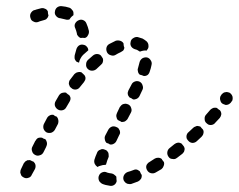

<svg xmlns="http://www.w3.org/2000/svg" viewBox="-20 -584 774 622"><path d="M310 11Q307 9 304 6Q301 3 300 -1Q299 -4 299 -8Q299 -12 301 -16Q304 -23 312 -26Q320 -29 327 -25Q333 -23 342 -22Q346 -21 349 -19Q352 -17 355 -14Q356 -13 356 -13Q357 -12 357 -11Q357 -4 358 3Q356 11 350 15Q344 19 337 18Q321 16 310 11ZM437 -5Q440 -11 439 -18Q438 -19 437 -20Q435 -24 433 -29Q432 -30 430 -31Q429 -32 427 -33Q424 -35 420 -35Q416 -35 412 -33Q402 -29 394 -27Q386 -24 382 -17Q378 -10 380 -2Q381 2 384 5Q386 8 390 10Q393 12 397 12Q401 13 405 12Q416 8 427 4Q433 1 437 -5ZM95 -49Q94 -55 89 -60Q86 -61 84 -62Q81 -63 78 -65Q76 -66 74 -65Q71 -65 69 -65Q65 -63 62 -61Q59 -58 57 -55L48 -36Q46 -32 46 -28Q45 -24 47 -21Q48 -17 50 -14Q53 -11 57 -9Q64 -5 72 -8Q80 -10 83 -18L93 -36Q96 -42 95 -49ZM510 -46Q513 -53 511 -59Q509 -61 508 -63Q505 -66 504 -69Q499 -73 492 -73Q486 -73 481 -70Q472 -64 464 -59Q460 -57 458 -54Q455 -51 454 -47Q453 -43 454 -39Q455 -35 457 -32Q461 -25 469 -23Q477 -21 484 -25Q493 -30 503 -36Q508 -40 510 -46ZM294 -88Q295 -92 298 -95Q301 -98 305 -99Q308 -101 312 -101Q316 -101 320 -99Q324 -98 327 -95Q329 -92 331 -89Q332 -85 332 -81Q333 -77 331 -73Q327 -64 325 -56Q324 -54 324 -52Q323 -51 322 -50Q322 -50 322 -50Q313 -50 305 -47Q300 -46 296 -43Q290 -47 287 -53Q284 -60 286 -67Q289 -77 294 -88ZM576 -92Q577 -96 578 -99Q578 -102 578 -104Q577 -107 576 -109Q575 -111 573 -113Q570 -116 568 -119Q563 -122 557 -122Q550 -121 545 -117Q537 -111 529 -104Q523 -99 522 -91Q521 -83 526 -76Q528 -73 531 -71Q535 -69 539 -69Q543 -68 547 -69Q550 -70 554 -73Q562 -79 571 -86Q574 -89 576 -92ZM130 -109V-110Q133 -115 132 -122Q131 -128 127 -133Q124 -134 121 -135Q118 -137 116 -138Q109 -139 103 -137Q98 -134 95 -128L94 -127L85 -109Q81 -102 84 -94Q86 -86 94 -82Q101 -78 109 -81Q117 -83 121 -91ZM319 -137Q319 -141 321 -145L331 -164Q335 -171 343 -174Q350 -176 358 -172Q361 -171 364 -168Q366 -165 368 -161Q369 -157 369 -153Q368 -149 366 -146L357 -127Q354 -121 348 -118Q343 -115 336 -116Q333 -119 328 -120Q327 -121 325 -121Q323 -123 322 -125Q321 -127 320 -130Q319 -134 319 -137ZM639 -152Q641 -159 637 -165Q636 -166 634 -168Q631 -171 629 -174Q627 -175 625 -175Q622 -176 620 -176Q616 -176 613 -174Q609 -173 606 -170Q598 -163 591 -156Q588 -154 586 -150Q584 -146 584 -142Q584 -138 585 -135Q587 -131 590 -128Q595 -122 603 -121Q612 -121 618 -127Q626 -134 633 -141Q638 -146 639 -152ZM169 -195Q168 -201 164 -206Q160 -207 157 -209Q155 -210 153 -212Q146 -213 141 -210Q135 -207 132 -201L122 -182Q119 -175 121 -167Q124 -159 131 -155Q138 -152 146 -154Q154 -157 158 -164L168 -183Q170 -189 169 -195ZM697 -214Q697 -221 693 -226Q693 -227 692 -227Q687 -230 683 -234Q681 -235 679 -235Q677 -235 675 -235Q671 -235 668 -233Q664 -231 661 -228Q655 -221 648 -213Q642 -207 643 -198Q643 -190 649 -185Q652 -182 656 -180Q659 -179 663 -179Q667 -179 671 -181Q675 -183 677 -186Q685 -194 692 -202Q696 -207 697 -214ZM359 -218 368 -237Q370 -240 373 -243Q376 -246 380 -247Q384 -248 388 -248Q392 -247 395 -246Q403 -242 405 -234Q408 -226 404 -219L394 -200Q392 -196 389 -194Q386 -191 383 -190Q380 -189 378 -189Q376 -189 373 -189Q371 -191 368 -192Q365 -194 362 -195Q358 -199 357 -206Q356 -212 359 -218ZM208 -261Q209 -265 208 -269Q207 -271 206 -273Q205 -275 204 -276Q200 -278 197 -281Q195 -282 194 -284Q188 -285 181 -283Q175 -281 171 -275Q165 -265 160 -256Q156 -249 158 -241Q161 -233 168 -229Q175 -225 183 -227Q191 -229 195 -237Q200 -245 205 -254Q207 -257 208 -261ZM733 -272Q730 -280 723 -284Q719 -285 715 -286Q712 -286 708 -285Q704 -284 701 -281Q698 -279 696 -275Q696 -274 695 -274Q691 -266 694 -258Q696 -250 703 -247Q707 -245 711 -244Q715 -244 718 -245Q722 -246 725 -249Q728 -251 730 -255Q731 -256 732 -257Q735 -264 733 -272ZM396 -291 406 -310Q409 -317 417 -320Q425 -323 433 -319Q440 -315 442 -307Q445 -299 441 -292L432 -273Q429 -267 423 -264Q417 -261 411 -262Q408 -264 405 -266Q403 -267 400 -268Q395 -273 394 -279Q393 -285 396 -291ZM256 -325Q257 -328 257 -332Q256 -334 256 -336Q255 -338 254 -340Q251 -343 248 -346Q246 -347 245 -349Q239 -352 232 -350Q226 -349 221 -344Q214 -335 208 -327Q205 -324 204 -320Q203 -316 203 -312Q204 -308 206 -304Q208 -301 211 -299Q217 -293 226 -294Q234 -295 239 -302Q245 -310 252 -318Q254 -321 256 -325ZM432 -382Q434 -390 441 -395Q448 -399 456 -398Q464 -396 468 -389Q473 -382 471 -374Q469 -363 465 -352Q463 -345 458 -341Q452 -337 445 -338Q444 -338 443 -339Q438 -341 433 -342Q428 -346 427 -352Q425 -358 427 -363Q430 -373 432 -382ZM313 -383Q315 -389 313 -395Q310 -399 307 -404Q306 -404 306 -405Q301 -409 294 -409Q287 -409 281 -404Q273 -397 265 -390Q259 -384 259 -376Q258 -367 264 -361Q270 -355 278 -355Q286 -355 292 -360Q300 -367 307 -374Q312 -378 313 -383ZM228 -384Q224 -388 222 -393Q221 -399 222 -405Q225 -414 227 -423Q229 -431 235 -436Q242 -441 250 -439Q257 -438 261 -433Q266 -428 266 -421Q258 -414 249 -406Q244 -401 240 -393Q237 -387 236 -381Q236 -381 236 -381Q232 -383 228 -384ZM354 -406Q347 -402 339 -405Q331 -407 327 -414Q323 -422 325 -430Q327 -438 335 -442Q345 -447 355 -452Q362 -454 369 -452Q376 -450 380 -444Q380 -440 381 -435Q382 -432 383 -429Q382 -424 379 -420Q375 -417 371 -415Q362 -411 354 -406ZM419 -424Q411 -426 406 -432Q401 -439 403 -447Q404 -456 411 -460Q418 -465 426 -464Q434 -462 442 -459Q449 -455 455 -450Q461 -444 461 -436Q462 -428 456 -422Q456 -421 456 -421Q455 -421 455 -420Q450 -421 445 -420Q439 -419 434 -417Q432 -417 431 -418Q429 -419 428 -420Q424 -423 419 -424ZM224 -492Q220 -500 223 -507Q227 -515 234 -518Q242 -522 249 -519Q257 -516 260 -508Q265 -497 268 -484Q269 -476 265 -470Q262 -463 255 -461Q248 -462 241 -461Q236 -463 233 -467Q229 -471 229 -476Q227 -485 224 -492ZM130 -522Q127 -520 123 -519Q116 -517 109 -515Q106 -514 104 -513Q96 -510 89 -514Q81 -517 79 -525Q76 -533 79 -540Q83 -548 90 -551Q93 -551 97 -553Q104 -555 112 -557Q119 -559 125 -556Q132 -554 135 -547Q135 -540 137 -534Q137 -533 137 -533Q136 -532 136 -531Q135 -529 135 -528Q133 -525 130 -522ZM175 -525Q171 -525 168 -527Q164 -529 162 -532Q159 -535 158 -539Q157 -543 158 -547Q159 -555 165 -560Q172 -565 180 -564Q193 -563 205 -559Q208 -558 211 -555Q214 -552 216 -549Q218 -546 218 -542Q218 -538 218 -535Q215 -533 212 -530Q208 -526 205 -521Q202 -520 198 -520Q195 -520 192 -521Q184 -523 175 -525Z"/></svg>

Font: FRB American Cursive Dashed
Style: Bold Italic
Weight: 700
Italic angle: -25°
Version: Version 2.0;Modular Font Editor K font №1